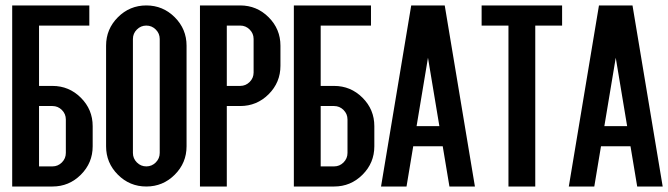

<svg xmlns="http://www.w3.org/2000/svg" viewBox="-20 -679 2433 699"><path d="M122.1 -366.2H170.9Q231.4 -366.2 274.4 -323.2Q317.4 -280.3 317.4 -219.7V-146.5Q317.4 -85.9 274.4 -43Q231.4 0 170.9 0H24.4V-659.2H305.2V-585.9H122.1ZM122.1 -73.2H170.9Q190.9 -73.2 205.3 -87.6Q219.7 -102.1 219.7 -122.1V-244.1Q219.7 -264.2 205.3 -278.6Q190.9 -293 170.9 -293H122.1Z M512.7 -659.2Q573.2 -659.2 616.2 -616.2Q659.2 -573.2 659.2 -512.7V-146.5Q659.2 -85.9 616.2 -43Q573.2 0 512.7 0Q452.1 0 409.2 -43Q366.2 -85.9 366.2 -146.5V-512.7Q366.2 -573.2 409.2 -616.2Q452.1 -659.2 512.7 -659.2ZM561.5 -537.1Q561.5 -557.1 547.1 -571.5Q532.7 -585.9 512.7 -585.9Q492.7 -585.9 478.3 -571.5Q463.9 -557.1 463.9 -537.1V-122.1Q463.9 -102.1 478.3 -87.6Q492.7 -73.2 512.7 -73.2Q532.7 -73.2 547.1 -87.6Q561.5 -102.1 561.5 -122.1Z M708 -659.2H854.5Q915 -659.2 958 -616.2Q1001 -573.2 1001 -512.7V-439.5Q1001 -378.9 958 -335.9Q915 -293 854.5 -293H805.7V0H708ZM903.3 -537.1Q903.3 -557.1 888.9 -571.5Q874.5 -585.9 854.5 -585.9H805.7V-366.2H854.5Q874.5 -366.2 888.9 -380.6Q903.3 -395 903.3 -415Z M1147.5 -366.2H1196.3Q1256.8 -366.2 1299.8 -323.2Q1342.8 -280.3 1342.8 -219.7V-146.5Q1342.8 -85.9 1299.8 -43Q1256.8 0 1196.3 0H1049.8V-659.2H1330.6V-585.9H1147.5ZM1147.5 -73.2H1196.3Q1216.3 -73.2 1230.7 -87.6Q1245.1 -102.1 1245.1 -122.1V-244.1Q1245.1 -264.2 1230.7 -278.6Q1216.3 -293 1196.3 -293H1147.5Z M1538.1 -468.8 1496.6 -219.7H1579.6ZM1484.4 -146.5 1460 0H1367.2L1477.1 -659.2H1599.1L1709 0H1616.2L1591.8 -146.5Z M2026.4 -659.2V-585.9H1928.7V0H1831.1V-585.9H1733.4V-659.2Z M2221.7 -468.8 2180.2 -219.7H2263.2ZM2168 -146.5 2143.6 0H2050.8L2160.6 -659.2H2282.7L2392.6 0H2299.8L2275.4 -146.5Z"/></svg>

Font: Alegre Sans
Style: Regular
Weight: 400
Width: 3
Designer: GrandChaos9000
Version: Version 1.2.6 - August 1, 2014